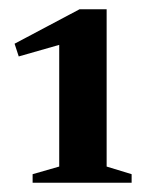

<svg xmlns="http://www.w3.org/2000/svg" viewBox="-20 -691 320 415"><path d="M108 -331V-594L20.5 -569L11.5 -596.5L152 -671H210.5V-331L264.5 -314.5V-296H50.5V-314.5Z"/></svg>

Font: Newsreader 16pt
Style: Bold
Weight: 700
Designer: Hugues Gentile
Foundry: Production Type
Version: Version 1.003; ttfautohint (v1.8.3)